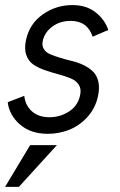

<svg xmlns="http://www.w3.org/2000/svg" viewBox="-21 -515 469 753"><path d="M166.5 9.8Q99.1 9.8 57.1 -26.9Q15.1 -63.5 9.3 -114.3L74.2 -139.2Q78.1 -101.6 104.2 -78.4Q130.4 -55.2 172.9 -55.2Q213.9 -55.2 248.8 -77.1Q283.7 -99.1 293 -140.6Q298.8 -165.5 288.3 -182.1Q277.8 -198.7 256.6 -207.5Q235.4 -216.3 209 -223.4Q182.6 -230.5 156.7 -239.3Q130.9 -248 110.8 -261.2Q90.8 -274.4 82 -299.6Q73.2 -324.7 81.5 -360.4Q95.7 -422.9 147.5 -459Q199.2 -495.1 262.7 -495.1Q317.4 -495.1 353.5 -467Q389.6 -439 403.8 -397.5L342.3 -371.1Q321.8 -433.1 256.3 -433.1Q214.8 -433.1 184.8 -411.1Q154.8 -389.2 147 -356Q142.6 -336.4 150.9 -322.8Q159.2 -309.1 176.3 -302Q193.4 -294.9 215.8 -288.1Q238.3 -281.2 262 -275.6Q285.6 -270 307.1 -259.5Q328.6 -249 343.8 -234.4Q358.9 -219.7 364.7 -194.8Q370.6 -169.9 362.8 -135.7Q352.1 -88.4 320.3 -54.4Q288.6 -20.5 249 -5.4Q209.5 9.8 166.5 9.8ZM-1 217.8 97.2 54.2H202.1L53.2 217.8Z"/></svg>

Font: HK Grotesk Italic
Style: Regular
Weight: 400
Italic angle: -13°
Designer: Alfredo Marco Pradil and Stefan Peev
Foundry: Hanken Design Co.
Version: Version 1.000;PS 001.000;hotconv 1.0.88;makeotf.lib2.5.64775